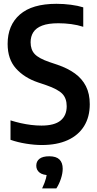

<svg xmlns="http://www.w3.org/2000/svg" viewBox="-20 -770 523 1032"><path d="M204.5 9.5Q165.5 9.5 120.2 2.2Q75 -5 36.5 -18.5V-123Q63.5 -114.5 91.2 -108.2Q119 -102 147.2 -98.5Q175.5 -95 203 -95Q272.5 -95 305.5 -122Q338.5 -149 338.5 -199Q338.5 -241.5 314.8 -266Q291 -290.5 229 -312L184.5 -327Q110.5 -352 65.8 -402Q21 -452 21 -534Q21 -634.5 86.8 -692Q152.5 -749.5 283.5 -749.5Q322.5 -749.5 360.8 -744.5Q399 -739.5 427.5 -730.5V-626Q396.5 -636 362.5 -640.5Q328.5 -645 294 -645Q239.5 -645 206.8 -632.5Q174 -620 159.2 -597Q144.5 -574 144.5 -543Q144.5 -503 166.5 -479.5Q188.5 -456 245.5 -436.5L290 -421.5Q344 -403 382.5 -375.2Q421 -347.5 441.8 -306.8Q462.5 -266 462.5 -210Q462.5 -141.5 432 -92.2Q401.5 -43 344 -16.8Q286.5 9.5 204.5 9.5ZM206.5 242.5Q221.5 210.5 227.2 188.2Q233 166 233 143L256.5 171.5H246Q210 171.5 192.5 157.5Q175 143.5 175 120.5Q175 97 192.2 83.5Q209.5 70 245 70Q282 70 299.5 87.2Q317 104.5 317 137Q317 161.5 307.5 190.5Q298 219.5 283 242.5Z"/></svg>

Font: Encode Sans SC Condensed SemiBold
Style: Regular
Weight: 600
Width: 3
Designer: Multiple Designers
Foundry: Impallari Type
Version: Version 3.002